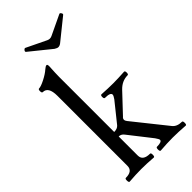

<svg xmlns="http://www.w3.org/2000/svg" viewBox="-270 -927 991 991"><g transform="rotate(-45 226.0 -431.0)"><path d="M267.1 -747.1Q259.8 -747.1 247.1 -754.9L131.8 -848.1Q126.5 -852.5 132.6 -860.1Q138.7 -867.7 144 -865.2L252 -813Q267.1 -805.7 282.2 -813L392.1 -865.2Q397 -867.2 401.9 -859.6Q406.7 -852.1 402.8 -848.1L287.1 -754.9Q276.9 -747.1 267.1 -747.1ZM36.1 3.9Q30.3 3.9 30 -10Q29.8 -23.9 36.1 -23.9Q85.9 -23.9 85.9 -62V-573.2Q85.9 -640.1 45.9 -640.1Q39.1 -640.1 39.1 -653.6Q39.1 -667 45.9 -667Q59.6 -667 89.8 -682.4Q120.1 -697.8 138.2 -713.9Q150.9 -725.1 158.2 -725.1Q164.1 -725.1 164.1 -710.9Q161.1 -658.2 161.1 -636.2V-233.9Q184.1 -233.9 195.8 -247.1L280.8 -353Q292 -369.1 292 -376Q292 -392.1 252 -392.1Q245.1 -392.1 245.1 -405Q245.1 -418 252 -418Q300.3 -415 335 -415Q371.1 -415 417 -418Q423.8 -418 423.8 -405Q423.8 -392.1 417 -392.1Q376 -392.1 344.2 -358.9L249 -257.8Q241.2 -251.5 241.2 -243.2Q241.2 -235.4 248 -227.1L392.1 -46.9Q409.2 -23.9 445.8 -23.9Q452.1 -23.9 452.1 -10Q452.1 3.9 445.8 3.9Q392.6 0 354 0Q314 0 263.2 3.9Q256.8 3.9 256.8 -10Q256.8 -23.9 263.2 -23.9Q299.8 -23.9 299.8 -38.1Q299.8 -43.9 287.1 -62L189.9 -186Q178.2 -201.2 161.1 -201.2V-62Q161.1 -23.9 212.9 -23.9Q219.2 -23.9 219 -10Q218.8 3.9 212.9 3.9Q163.6 0 124 0Q85.4 0 36.1 3.9Z"/></g></svg>

Font: Junicode SmCond
Style: Regular
Weight: 400
Width: 4
Designer: Peter S. Baker
Version: Version 2.206